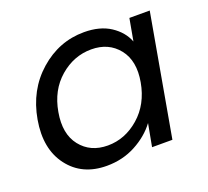

<svg xmlns="http://www.w3.org/2000/svg" viewBox="-102 -681 880 814"><g transform="rotate(-20 338.0 -274.0)"><path d="M40 -275.9Q62 -401.9 150.1 -479.5Q238.3 -557.1 351.1 -557.1Q422.9 -557.1 470 -526.1Q517.1 -495.1 535.2 -448.2L553.2 -547.9H645L547.9 0H456.1L475.1 -102.1Q439.5 -54.2 380.6 -22.7Q321.8 8.8 250 8.8Q138.7 8.8 78.4 -70.8Q18.1 -150.4 40 -275.9ZM504.9 -274.9Q521.5 -367.2 477.3 -422.6Q433.1 -478 355 -478Q276.4 -478 213.1 -423.6Q149.9 -369.1 133.8 -275.9Q117.2 -182.1 161.1 -126.5Q205.1 -70.8 283.2 -70.8Q361.3 -70.8 424.8 -126.2Q488.3 -181.6 504.9 -274.9Z"/></g></svg>

Font: Poppins
Style: Italic
Weight: 400
Italic angle: -10°
Designer: Ninad Kale (Devanagari), Jonny Pinhorn (Latin)
Foundry: Indian Type Foundry
Version: Version 3.200;PS 1.000;hotconv 16.6.54;makeotf.lib2.5.65590